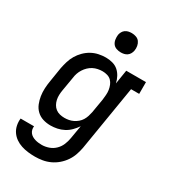

<svg xmlns="http://www.w3.org/2000/svg" viewBox="-228 -852 1055 1188"><g transform="rotate(30 300.0 -258.0)"><path d="M217 223Q191 223 166.5 220Q142 217 119 209.5Q96 202 76.5 188.5Q57 175 43.5 155.5Q30 136 25 111.5Q20 87 23 63H119Q117 75 120 87Q123 99 130 108Q137 117 147 123Q157 129 168.5 132.5Q180 136 192 137.5Q204 139 217 139Q241 139 266 130.5Q291 122 310 103.5Q329 85 339 61Q349 37 353 12L369 -82Q355 -61 337 -43Q319 -25 297 -13.5Q275 -2 251 3Q227 8 204 8Q175 8 149.5 0Q124 -8 105 -26Q86 -44 76 -69Q66 -94 62 -120.5Q58 -147 59.5 -175Q61 -203 66 -231L82 -331Q87 -356 94.5 -381Q102 -406 115.5 -429Q129 -452 148.5 -471.5Q168 -491 191.5 -504Q215 -517 241 -522.5Q267 -528 292 -528Q317 -528 340.5 -521.5Q364 -515 381 -500Q398 -485 409 -464Q420 -443 425 -420L441 -520H582V-436H524L448 26Q443 53 434 79Q425 105 409 128.5Q393 152 371 171Q349 190 323 202Q297 214 270 218.5Q243 223 217 223ZM255 -76Q271 -76 286.5 -79Q302 -82 316.5 -89Q331 -96 344 -107Q357 -118 365.5 -132Q374 -146 379 -161.5Q384 -177 387 -192L404 -292Q406 -310 407.5 -327.5Q409 -345 406.5 -362Q404 -379 397.5 -395Q391 -411 379.5 -422.5Q368 -434 351 -439Q334 -444 317 -444Q300 -444 283 -440.5Q266 -437 250.5 -429Q235 -421 222 -408.5Q209 -396 199.5 -381Q190 -366 184.5 -350Q179 -334 177 -317L160 -217Q157 -200 156.5 -182.5Q156 -165 159.5 -149Q163 -133 171 -118.5Q179 -104 192 -94Q205 -84 221.5 -80Q238 -76 255 -76ZM355 -601Q338 -601 322.5 -606.5Q307 -612 298 -624.5Q289 -637 286.5 -653.5Q284 -670 286 -687Q288 -698 294 -709Q300 -720 310 -727Q320 -734 331.5 -736.5Q343 -739 355 -739Q371 -739 386.5 -733.5Q402 -728 411 -715.5Q420 -703 423 -686.5Q426 -670 423 -653Q421 -642 415 -631Q409 -620 399 -613Q389 -606 377.5 -603.5Q366 -601 355 -601Z"/></g></svg>

Font: Iosevka Etoile Medium Oblique
Style: Regular
Weight: 500
Italic angle: -9°
Designer: Belleve Invis
Foundry: Belleve Invis
Version: Version 15.5.2; ttfautohint (v1.8.4)